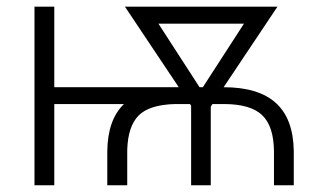

<svg xmlns="http://www.w3.org/2000/svg" viewBox="-20 -548 967 568"><path d="M641.6 -290Q744.6 -290 796.1 -243.4Q847.7 -196.8 849.1 -101.1V0H790.5V-101.1Q789.6 -174.8 755.6 -207.3Q721.7 -239.7 644.5 -240.2H608.4L603.5 -232.4V0H545.4V-235.4L542 -240.2H498Q421.9 -238.3 390.1 -206.3Q358.4 -174.3 356.4 -104.5V0H297.4V-100.1Q298.3 -193.8 346.7 -240.2H140.6V0H82V-528.3H140.6V-290H508.8L349.6 -528.3H800.8ZM570.3 -290H580.1L701.7 -478H448.7Z"/></svg>

Font: Roboto-Light
Style: Regular
Weight: 300
Designer: Google
Version: Version 2.137; 2017